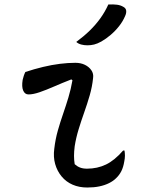

<svg xmlns="http://www.w3.org/2000/svg" viewBox="-20 -822 640 856"><path d="M93 -501Q132 -514 171.5 -523.5Q211 -533 247.5 -537.5Q284 -542 316 -542Q340 -542 358.5 -533Q377 -524 387.5 -508.5Q398 -493 395 -474Q391 -435 380 -397Q369 -359 355.5 -321Q342 -283 330.5 -245.5Q319 -208 313 -170Q310 -146 310 -127Q310 -108 313 -90Q324 -80 337 -75Q350 -70 368 -70Q414 -70 452.5 -88.5Q491 -107 529 -151H535Q537 -140 537 -128Q537 -116 534 -102Q530 -77 521 -59Q512 -41 497 -27Q485 -15 466 -5.5Q447 4 423 9Q399 14 369 14Q333 14 304 1.5Q275 -11 255 -35Q235 -59 226 -90.5Q217 -122 222 -159Q227 -202 238 -240.5Q249 -279 261.5 -315Q274 -351 285 -387.5Q296 -424 303 -464L298 -468Q257 -452 221.5 -436.5Q186 -421 157 -411Q128 -401 107 -401Q91 -401 83.5 -418Q76 -435 81 -466Q83 -475 86 -484Q89 -493 93 -501ZM463 -802Q486 -803 501.5 -801Q517 -799 529 -792Q541 -786 542.5 -775Q544 -764 538 -751Q528 -727 511 -705.5Q494 -684 473.5 -666.5Q453 -649 432 -637Q414 -627 399.5 -623.5Q385 -620 370 -620Q355 -620 342 -623.5Q329 -627 320 -635Q355 -661 381 -686.5Q407 -712 427.5 -740.5Q448 -769 463 -802Z"/></svg>

Font: Rec Mono Duotone
Style: Italic
Weight: 400
Italic angle: -10°
Monospace: yes
Version: Version 1.085; ttfautohint (v1.8.4.7-5d5b)